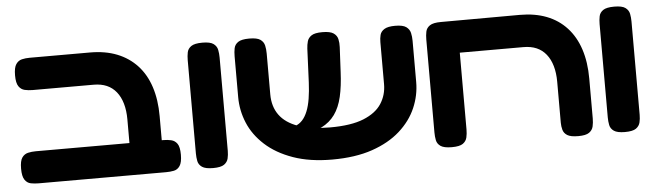

<svg xmlns="http://www.w3.org/2000/svg" viewBox="-42 -736 3085 906"><g transform="rotate(-5 1500.5 -283.5)"><path d="M630 9Q606 9 589 0.5Q572 -8 562.5 -23.5Q553 -39 553 -61V-255Q553 -297 543.5 -330Q534 -363 515.5 -386Q497 -409 470.5 -420.5Q444 -432 408 -432H120Q100 -432 82.5 -436Q65 -440 54 -456Q43 -472 43 -508Q43 -545 54 -561Q65 -577 82 -581Q99 -585 119 -585H405Q477 -585 532.5 -563Q588 -541 627 -499Q666 -457 686 -396Q706 -335 706 -257V-68Q706 -44 697 -26.5Q688 -9 671 0Q654 9 630 9ZM110 9Q90 9 72.5 5.5Q55 2 44 -14.5Q33 -31 33 -67Q33 -104 44 -119.5Q55 -135 72.5 -139Q90 -143 109 -143H714Q733 -143 750.5 -139Q768 -135 779 -119.5Q790 -104 790 -67Q790 -31 779 -14.5Q768 2 750.5 5.5Q733 9 713 9Z M936 9Q900 9 884 -2Q868 -13 864.5 -30.5Q861 -48 861 -67V-509Q861 -528 864.5 -545.5Q868 -563 884 -574Q900 -585 937 -585Q974 -585 989.5 -573.5Q1005 -562 1008.5 -544.5Q1012 -527 1012 -508V-66Q1012 -47 1008 -30Q1004 -13 988.5 -2Q973 9 936 9Z M1500 18Q1394 18 1315 -10Q1236 -38 1184 -85.5Q1132 -133 1107.5 -192Q1083 -251 1083 -314V-508Q1083 -528 1086.5 -545.5Q1090 -563 1106 -574Q1122 -585 1159 -585Q1196 -585 1211.5 -574Q1227 -563 1231 -545.5Q1235 -528 1235 -507V-314Q1235 -256 1264 -216Q1293 -176 1352 -155Q1411 -134 1503 -134Q1603 -134 1662 -158Q1721 -182 1747.5 -223Q1774 -264 1774 -315V-514Q1774 -532 1778 -548Q1782 -564 1798.5 -574.5Q1815 -585 1850 -585Q1887 -585 1902.5 -573.5Q1918 -562 1922 -544.5Q1926 -527 1926 -507V-312Q1926 -249 1900.5 -190Q1875 -131 1822.5 -84Q1770 -37 1690 -9.5Q1610 18 1500 18ZM1313 -110 1299 -152 1339 -155Q1359 -162 1373.5 -178Q1388 -194 1398 -219Q1408 -244 1413.5 -278Q1419 -312 1421 -354L1428 -514Q1429 -532 1433.5 -548Q1438 -564 1453.5 -574.5Q1469 -585 1505 -585Q1542 -585 1558 -574Q1574 -563 1578 -545.5Q1582 -528 1581 -508L1575 -390Q1572 -323 1560.5 -273.5Q1549 -224 1525 -190.5Q1501 -157 1462 -137.5Q1423 -118 1366 -111Z M2067 9Q2030 9 2014 -2Q1998 -13 1994.5 -30.5Q1991 -48 1991 -67V-508Q1991 -527 1994.5 -544.5Q1998 -562 2014 -573Q2030 -584 2067 -584L2441 -585Q2512 -585 2567.5 -563.5Q2623 -542 2662 -499.5Q2701 -457 2721 -396Q2741 -335 2741 -257V-68Q2741 -48 2737 -30.5Q2733 -13 2717.5 -2Q2702 9 2666 9Q2630 9 2614 -1Q2598 -11 2593.5 -27.5Q2589 -44 2589 -61V-255Q2589 -297 2579.5 -330Q2570 -363 2551.5 -386Q2533 -409 2506.5 -420.5Q2480 -432 2444 -432H2143V-68Q2143 -48 2139 -30.5Q2135 -13 2119.5 -2Q2104 9 2067 9Z M2887 9Q2851 9 2835 -2Q2819 -13 2815.5 -30.5Q2812 -48 2812 -67V-509Q2812 -528 2815.5 -545.5Q2819 -563 2835 -574Q2851 -585 2888 -585Q2925 -585 2940.5 -573.5Q2956 -562 2959.5 -544.5Q2963 -527 2963 -508V-66Q2963 -47 2959 -30Q2955 -13 2939.5 -2Q2924 9 2887 9Z"/></g></svg>

Font: Fredoka Expanded SemiBold
Style: Regular
Weight: 600
Width: 7
Designer: Ben Nathan
Foundry: Milena B. Brandão, Ben Nathan
Version: Version 2.001